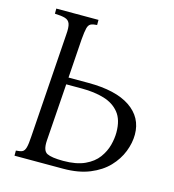

<svg xmlns="http://www.w3.org/2000/svg" viewBox="-101 -750 758 835"><g transform="rotate(15 278.0 -332.5)"><path d="M268 -389Q392 -389 457 -345Q522 -301 522 -224Q522 -186 506.5 -146.5Q491 -107 459.5 -74Q428 -41 378 -20.5Q328 0 259 0H40V-23Q59 -24 68.5 -28.5Q78 -33 82.5 -49Q87 -65 89 -100L121 -566Q124 -600 118.5 -615.5Q113 -631 96.5 -636Q80 -641 50 -642V-665H240V-642Q221 -641 211.5 -636Q202 -631 198 -615.5Q194 -600 191 -565L179 -389ZM250 -33Q309 -33 347 -50.5Q385 -68 405.5 -96Q426 -124 434 -154.5Q442 -185 442 -212Q442 -269 416.5 -300.5Q391 -332 347.5 -345Q304 -358 248 -358H177L159 -100Q156 -54 177 -43.5Q198 -33 250 -33Z"/></g></svg>

Font: Bona Nova
Style: Italic
Weight: 400
Italic angle: -4°
Designer: Mateusz Machalski
Foundry: Capitalics
Version: Version 4.001; ttfautohint (v1.8.3)